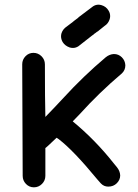

<svg xmlns="http://www.w3.org/2000/svg" viewBox="-20 -790 590 821"><path d="M125 11Q105 11 91 -3.5Q77 -18 77 -38Q75 -368 75 -515Q75 -535 89 -549.5Q103 -564 123 -564Q143 -564 157.5 -549.5Q172 -535 172 -515Q172 -366 174 -290Q213 -330 251 -371Q336 -464 432 -545Q448 -558 467 -559Q487 -559 501 -545Q515 -531 516 -511Q516 -490 501 -476Q405 -395 320 -301L291 -271Q388 -191 466 -92L480 -75Q493 -59 494 -40Q494 -21 479.5 -6.5Q465 8 443 8Q424 8 411 -6L396 -23Q293 -148 231 -195L222 -201Q176 -157 174 -157V-38Q174 -18 159.5 -3.5Q145 11 125 11ZM400 -657 397 -655H396Q389 -649 381 -644Q380 -643 380 -642Q377 -640 375 -639Q345 -615 315 -592Q304 -585 292 -585Q285 -585 278 -587Q258 -594 248 -610Q241 -622 241 -635Q241 -641 243 -648Q249 -666 266 -677Q278 -686 291 -696Q295 -699 297 -701L313 -713L317 -717Q347 -740 378 -763Q389 -770 401 -770Q407 -770 414 -768Q434 -762 444 -745Q451 -734 451 -721Q451 -715 449 -708Q443 -689 427 -679Q414 -669 402 -659Z"/></svg>

Font: Bad Comic
Style: Regular
Weight: 400
Designer: GGBotNet
Foundry: f0n7
Version: 0.9